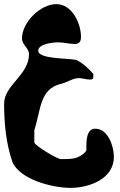

<svg xmlns="http://www.w3.org/2000/svg" viewBox="-27 -880 586 934"><path d="M33 -93C70 -5 231 34 316 34C406 34 527 -9 527 -117C527 -168 499 -254 436 -254C387 -254 394 -175 393 -147C359 -105 321 -106 269 -106C250 -106 140 -174 140 -187V-247C173 -348 165 -449 273 -473C302 -480 327 -500 356 -500C375 -500 392 -493 411 -493C424 -493 427 -497 427 -510V-520C408 -543 375 -574 347 -587C321 -598 159 -590 159 -633C159 -667 231 -674 256 -674C284 -674 310 -666 337 -666C359 -666 367 -679 367 -700C367 -766 324 -860 247 -860C170 -860 80 -772 80 -693C80 -661 114 -647 114 -616C114 -515 -7 -466 -7 -376C-7 -281 2 -184 33 -93Z"/></svg>

Font: Charger
Style: Overspray
Weight: 400
Designer: Jasper
Foundry: Cannot Into Space Fonts
Version: Version 0.980